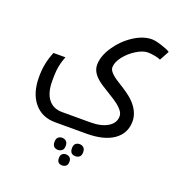

<svg xmlns="http://www.w3.org/2000/svg" viewBox="-167 -625 1173 1253"><g transform="rotate(20 419.5 2.0)"><path d="M266.1 240.2Q172.4 240.2 118.7 175.3Q64.9 110.4 64.9 -1Q64.9 -53.2 73.5 -95.2Q82 -137.2 100.1 -181.2H183.1Q171.9 -153.3 165.8 -127.7Q159.7 -102.1 157.2 -78.1Q154.8 -54.2 154.8 -6.8Q154.8 74.2 188.5 118.2Q222.2 162.1 285.2 162.1H481Q557.6 162.1 602.3 134.3Q647 106.4 647 60.1Q647 41.5 634.3 23.9Q621.6 6.3 600.1 -10.7Q578.6 -27.8 526.9 -59.1Q466.8 -94.7 442.9 -115.5Q418.9 -136.2 406.5 -158.4Q394 -180.7 394 -207Q394 -266.6 438.2 -332.8Q482.4 -398.9 547.9 -441.9Q613.3 -484.9 674.8 -484.9Q698.7 -484.9 741.9 -471.2Q785.2 -457.5 804.2 -444.8L768.1 -377.9Q753.4 -385.3 726.3 -390.1Q699.2 -395 678.2 -395Q644.5 -395 599.9 -367.7Q555.2 -340.3 524.2 -300.3Q493.2 -260.3 493.2 -224.1Q493.2 -190.4 567.9 -145Q641.6 -100.1 672.6 -70.8Q703.6 -41.5 720.7 -7.6Q737.8 26.4 737.8 62Q737.8 145.5 670.9 192.9Q604 240.2 481 240.2ZM464.8 403.3Q425.8 403.3 425.8 361.3Q425.8 339.4 437 329.3Q448.2 319.3 464.8 319.3Q480.5 319.3 492.2 329.3Q503.9 339.4 503.9 361.3Q503.9 384.3 492.2 393.8Q480.5 403.3 464.8 403.3ZM343.8 403.3Q304.7 403.3 304.7 361.3Q304.7 339.4 315.9 329.3Q327.1 319.3 343.8 319.3Q359.4 319.3 371.1 329.3Q382.8 339.4 382.8 361.3Q382.8 384.3 371.1 393.8Q359.4 403.3 343.8 403.3ZM403.8 489.3Q367.7 489.3 367.7 450.7Q367.7 430.7 377.9 421.6Q388.2 412.6 403.8 412.6Q418.9 412.6 429.9 421.6Q440.9 430.7 440.9 450.7Q440.9 471.7 429.9 480.5Q418.9 489.3 403.8 489.3Z"/></g></svg>

Font: DroidArabicKufi
Style: Regular
Weight: 400
Designer: Pascal Zoghbi
Foundry: Ascender Corporation
Version: Version 1.00; ttfautohint (v1.4.1)